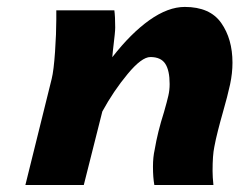

<svg xmlns="http://www.w3.org/2000/svg" viewBox="-20 -526 693 546"><path d="M415 -52.2Q415 -79.1 419.9 -100.6Q428.2 -150.4 446.3 -207Q455.1 -237.8 458.7 -253.7Q462.4 -269.5 462.4 -287.1Q462.4 -325.7 450 -344.7Q437.5 -363.8 407.7 -363.8Q382.8 -363.8 342.8 -315.4Q302.7 -267.1 271 -209L218.3 0H52.2L127 -301.8Q132.8 -325.2 136.5 -378.4Q140.1 -431.6 140.1 -470.2V-496.6H305.2Q307.6 -479 307.6 -447.8Q307.6 -440.4 306.2 -427Q304.7 -413.6 303.2 -400.4Q302.2 -390.1 301 -380.9Q299.8 -371.6 299.3 -363.3Q352.1 -431.2 405 -468.8Q458 -506.3 505.4 -506.3Q577.1 -506.3 609.1 -460.7Q641.1 -415 641.1 -347.7Q641.1 -317.9 634.3 -285.9Q627.4 -253.9 613.3 -204.6Q606.4 -180.7 599.9 -155Q593.3 -129.4 589.4 -107.9Q584.5 -84.5 584.5 -40Q584.5 -22.9 586.9 0H418.9Q415 -21 415 -52.2Z"/></svg>

Font: Lesson One Extra
Style: Italic
Weight: 800
Italic angle: -14°
Designer: But Ko, Victor Gaultney, Annie Olsen, Julie Remington, Don Collingsworth, Eric Hays, Becca Hirsbrunner
Version: Version 1.100